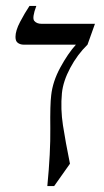

<svg xmlns="http://www.w3.org/2000/svg" viewBox="-20 -605 350 645"><path d="M120 -525H299L274 -455Q240 -422 216 -377Q192 -332 188 -292Q183 -239 191.5 -184Q200 -129 215 -55L162 20H139Q150 -93 149 -173.5Q148 -254 152 -285Q157 -331 182.5 -378Q208 -425 235 -455H59Q49 -455 40.5 -460.5Q32 -466 32 -481Q32 -502 47.5 -531.5Q63 -561 79 -585H102Q87 -545 95 -535Q103 -525 120 -525Z"/></svg>

Font: Bona Nova SC
Style: Italic
Weight: 400
Italic angle: -4°
Designer: Mateusz Machalski
Foundry: Capitalics
Version: Version 4.001; ttfautohint (v1.8.4.7-5d5b)